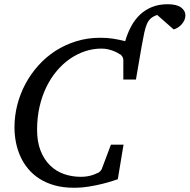

<svg xmlns="http://www.w3.org/2000/svg" viewBox="-20 -864 889 900"><path d="M849.1 -792Q849.1 -780.8 844.5 -770Q839.8 -759.3 832 -750.5Q824.2 -741.7 814.2 -735.1Q804.2 -728.5 793.9 -726.1L716.8 -793.9Q698.2 -787.6 687.3 -778.1Q676.3 -768.6 668.9 -752.2Q661.6 -735.8 656.2 -710.4Q650.9 -685.1 644 -647L617.2 -491.2H558.1V-584Q558.1 -591.8 552.5 -600.1Q546.9 -608.4 540 -610.8Q538.1 -611.8 531.2 -616Q524.4 -620.1 513.4 -624.5Q502.4 -628.9 487.8 -632.6Q473.1 -636.2 455.1 -636.2Q416.5 -636.2 379.4 -624Q342.3 -611.8 308.8 -588.9Q275.4 -565.9 247.1 -532.7Q218.8 -499.5 198 -457.3Q177.2 -415 165.5 -364.3Q153.8 -313.5 153.8 -255.9Q153.8 -199.2 170.2 -157.7Q186.5 -116.2 214.4 -88.9Q242.2 -61.5 279.5 -48.3Q316.9 -35.2 358.9 -35.2Q375 -35.2 388.2 -37.4Q401.4 -39.6 410.9 -42.5Q420.4 -45.4 426.3 -48.1Q432.1 -50.8 434.1 -51.8Q439.9 -52.7 447 -58.8Q454.1 -64.9 457 -71.8L500 -186H559.1L532.2 -23.9Q526.4 -22 507.1 -15.6Q487.8 -9.3 459.7 -2.2Q431.6 4.9 397 10.5Q362.3 16.1 326.2 16.1Q276.4 16.1 236.3 4.9Q196.3 -6.3 165.5 -25.9Q134.8 -45.4 112.3 -72.3Q89.8 -99.1 75.7 -130.6Q61.5 -162.1 54.7 -196.8Q47.9 -231.4 47.9 -267.1Q47.9 -320.3 61 -372.1Q74.2 -423.8 99.1 -470.5Q124 -517.1 159.7 -556.9Q195.3 -596.7 240 -625.5Q284.7 -654.3 337.6 -670.7Q390.6 -687 450.2 -687Q481 -687 508.8 -682.9Q536.6 -678.7 566.9 -670.9Q577.6 -708.5 594.7 -740.2Q611.8 -772 636.2 -795.2Q660.6 -818.4 692.9 -831.3Q725.1 -844.2 766.1 -844.2Q808.1 -844.2 828.6 -829.1Q849.1 -814 849.1 -792Z"/></svg>

Font: Charis SIL Phon
Style: Italic
Weight: 400
Italic angle: -11°
Foundry: SIL International
Version: Version 5.000